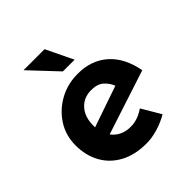

<svg xmlns="http://www.w3.org/2000/svg" viewBox="-179 -767 903 903"><g transform="rotate(-45 272.0 -315.5)"><path d="M283 11Q206 11 151.5 -18.5Q97 -48 68.5 -100Q40 -152 40 -219Q40 -284 73 -336Q106 -388 161.5 -419Q217 -450 286 -450Q376 -450 435 -397.5Q494 -345 512 -247L190 -142Q224 -97 286 -97Q310 -97 332.5 -105Q355 -113 377 -128L433 -33Q399 -13 359 -1Q319 11 283 11ZM165 -214 371 -285Q361 -311 339 -331Q317 -351 276 -351Q226 -351 195.5 -317Q165 -283 165 -227Q165 -220 165 -214ZM117 -642H257L322 -507H244Z"/></g></svg>

Font: Reem Kufi SemiBold
Style: Regular
Weight: 600
Designer: Khaled Hosny
Version: Version 1.001